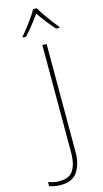

<svg xmlns="http://www.w3.org/2000/svg" viewBox="-255 -996 653 1218"><g transform="rotate(-15 71.0 -387.5)"><path d="M-17 174Q62 174 94.5 123Q127 72 127 -2V-714H99V-5Q99 63 74 105.5Q49 148 -17 148Q-61 148 -91 134V162Q-79 166 -61 170Q-43 174 -17 174ZM125 -949H101Q85 -918 51.5 -873.5Q18 -829 -8 -798V-792H13Q39 -820 66 -854Q93 -888 113 -917Q133 -888 159 -854Q185 -820 211 -792H233V-798Q207 -829 174.5 -873.5Q142 -918 125 -949Z"/></g></svg>

Font: Noto Sans Display Thin
Style: Regular
Weight: 250
Designer: Monotype Design Team
Foundry: Monotype Imaging Inc.
Version: Version 1.900